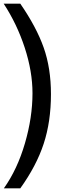

<svg xmlns="http://www.w3.org/2000/svg" viewBox="-21 -790 371 1040"><path d="M-1 -770H89Q176 -644 215.5 -532.5Q255 -421 255 -280Q255 -131 215.5 -11Q176 109 89 230H0Q73 127 114 -13.5Q155 -154 155 -285Q155 -403 113 -531.5Q71 -660 -1 -770Z"/></svg>

Font: Bitter
Style: Regular
Weight: 400
Designer: Sol Matas
Foundry: Sol Matas
Version: Version 1.300;PS 001.300;hotconv 1.0.70;makeotf.lib2.5.58329